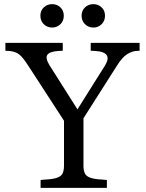

<svg xmlns="http://www.w3.org/2000/svg" viewBox="-20 -907 705 927"><path d="M176 0V-38L198 -40Q238 -42 257.5 -49.5Q277 -57 283 -71.5Q289 -86 289 -107V-324L115 -592Q88 -634 69.5 -646.5Q51 -659 24 -661L6 -662V-700H283V-662L262 -661Q219 -658 208.5 -642Q198 -626 219 -592L354 -379L486 -589Q528 -656 439 -661L418 -662V-700H654V-662L637 -661Q615 -659 592.5 -644.5Q570 -630 546 -592L383 -336V-107Q383 -86 389 -71.5Q395 -57 414.5 -49.5Q434 -42 474 -40L496 -38V0ZM431 -774Q407 -774 390.5 -790Q374 -806 374 -831Q374 -856 390.5 -871.5Q407 -887 431 -887Q454 -887 470.5 -871.5Q487 -856 487 -831Q487 -806 470.5 -790Q454 -774 431 -774ZM232 -774Q208 -774 191.5 -790Q175 -806 175 -831Q175 -856 191.5 -871.5Q208 -887 232 -887Q255 -887 271.5 -871.5Q288 -856 288 -831Q288 -806 271.5 -790Q255 -774 232 -774Z"/></svg>

Font: Hedvig Letters Serif 14pt
Style: Regular
Weight: 400
Designer: Alexander Örn & Tor Weibull
Foundry: Kanon Foundry
Version: Version 1.000; ttfautohint (v1.8.4.7-5d5b)